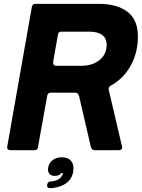

<svg xmlns="http://www.w3.org/2000/svg" viewBox="-20 -783 739 1001"><path d="M34 0Q25 0 20.5 -5.5Q16 -11 18 -20L146 -747Q149 -763 165 -763H494Q590 -763 644.5 -721.5Q699 -680 699 -593Q699 -509 661.5 -441Q624 -373 558 -337Q544 -329 547 -314L616 -20L617 -15Q617 -8 612.5 -4Q608 0 600 0H474Q459 0 454 -16L392 -283Q387 -300 372 -300H245Q229 -300 226 -283L178 -16Q177 0 159 0ZM257 -460V-456Q257 -440 273 -440H404Q462 -440 499 -470Q536 -500 536 -550Q536 -584 512.5 -601Q489 -618 445 -618H301Q283 -618 282 -602ZM242 198Q233 198 228.5 193.5Q224 189 226 182V179Q229 163 246 163Q291 158 303 133Q308 126 308 119H300Q289 134 266 134Q249 134 239.5 125Q230 116 230 99Q232 71 251.5 54Q271 37 302 37Q332 37 347.5 52.5Q363 68 363 93Q363 140 331.5 167Q300 194 244 198Z"/></svg>

Font: Open Sauce Two ExtraBold Italic
Style: Regular
Weight: 800
Italic angle: -10°
Designer: Alfredo Marco Pradil
Foundry: Creative Sauce Fz LLC
Version: Version 1.477